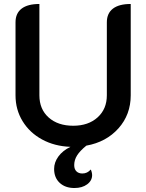

<svg xmlns="http://www.w3.org/2000/svg" viewBox="-20 -729 735 965"><path d="M637 -709V-250Q637 -153 575.5 -84Q514 -15 414 3Q382 29 367.5 52Q353 75 353 101Q353 121 364 132Q375 143 394 143Q419 143 436 123Q439 128 441 136.5Q443 145 443 151Q443 179 418 197.5Q393 216 354 216Q308 216 280 190Q252 164 252 120Q252 87 273.5 57.5Q295 28 334 9Q254 6 191.5 -28Q129 -62 93.5 -120Q58 -178 58 -250V-617Q58 -662 88.5 -685.5Q119 -709 178 -709V-250Q178 -180 224.5 -138.5Q271 -97 348 -97Q424 -97 470.5 -139Q517 -181 517 -250V-617Q517 -662 547.5 -685.5Q578 -709 637 -709Z"/></svg>

Font: K2D SemiBold
Style: Regular
Weight: 600
Designer: Katatrad Aksorn Co.,Ltd.
Foundry: Cadson Demak Co.,Ltd.
Version: Version 1.000; ttfautohint (v1.6)